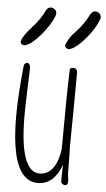

<svg xmlns="http://www.w3.org/2000/svg" viewBox="-55 -816 476 861"><g transform="rotate(5 182.5 -385.5)"><path d="M148 9Q221 9 254 -82Q252 -6 253 -3Q261 8 271 8Q284 8 284 -12Q284 -14 282 -28Q280 -42 280 -47Q280 -108 278 -170Q278 -188 280 -336Q281 -410 281 -497Q281 -519 262 -519Q247 -519 247 -507Q243 -395 243 -231Q243 -168 242 -150Q235 -95 212 -64.5Q189 -34 153 -34Q63 -34 63 -287Q63 -334 66 -408Q69 -482 69 -497Q69 -523 56 -523Q42 -523 40 -509Q26 -375 26 -281Q26 9 148 9ZM266 -689Q256 -679 250 -671L242 -663Q235 -654 235 -653Q234 -652 232 -648Q230 -644 229 -643Q223 -634 218 -620V-618L217 -616Q217 -610 222.5 -605.5Q228 -601 234 -601Q239 -601 240 -602Q269 -611 308 -657Q347 -703 363 -745Q365 -753 365 -755Q365 -766 357 -773Q349 -780 339 -780Q326 -780 318 -766Q295 -721 266 -689ZM66 -689Q26 -646 18 -620Q17 -619 17 -615Q17 -609 22.5 -605Q28 -601 34 -601Q39 -601 40 -602Q69 -611 108 -657Q147 -703 163 -745Q165 -753 165 -755Q165 -766 157 -773Q149 -780 139 -780Q126 -780 118 -766Q99 -725 66 -689Z"/></g></svg>

Font: Neythal
Style: Regular
Weight: 400
Designer: Tharique Azeez
Foundry: Tharique Azeez
Version: Version 0.44